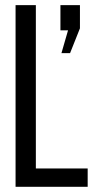

<svg xmlns="http://www.w3.org/2000/svg" viewBox="-20 -720 377 740"><path d="M317.9 0H40V-700.2H118.2V-70.8H317.9ZM216.8 -515.1 242.2 -603H212.9V-700.2H288.1V-610.8L250 -515.1Z"/></svg>

Font: Bebas Neue Regular
Style: Regular
Weight: 400
Designer: Ryoichi Tsunekawa
Foundry: Ryoichi Tsunekawa
Version: Version 001.003